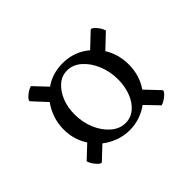

<svg xmlns="http://www.w3.org/2000/svg" viewBox="-91 -674 742 742"><g transform="rotate(-45 280.0 -303.0)"><path d="M389 -444 446 -498Q452 -504 466.5 -488Q481 -472 486 -455L428 -400Q456 -355 456 -300Q456 -240 424 -194L477 -138Q483 -132 467 -117.5Q451 -103 434 -98L383 -151Q361 -135 334.5 -126Q308 -117 279 -117Q248 -117 219.5 -127.5Q191 -138 168 -156L116 -107Q110 -101 95.5 -117Q81 -133 76 -150L129 -200Q100 -244 100 -300Q100 -332 110 -361Q120 -390 137 -413L86 -468Q80 -474 96 -488.5Q112 -503 129 -508L180 -454Q222 -484 279 -484Q311 -484 339 -473.5Q367 -463 389 -444ZM287 -148Q317 -148 339.5 -167.5Q362 -187 374 -219Q386 -251 386 -287Q386 -332 370 -369.5Q354 -407 328 -429.5Q302 -452 271 -452Q241 -452 218.5 -432Q196 -412 183.5 -380.5Q171 -349 171 -312Q171 -267 187 -230Q203 -193 229.5 -170.5Q256 -148 287 -148Z"/></g></svg>

Font: Amiri
Style: Regular
Weight: 400
Designer: Khaled Hosny
Version: Version 0.114